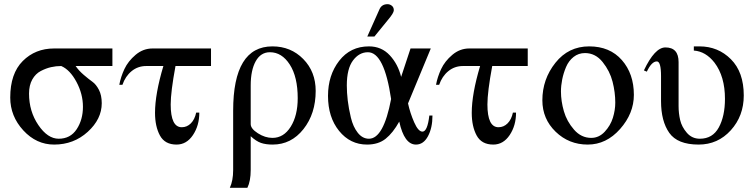

<svg xmlns="http://www.w3.org/2000/svg" viewBox="-20 -682 3610 919"><path d="M518 -366H342Q357 -344 381 -323.5Q405 -303 422.5 -290.5Q440 -278 453.5 -252Q467 -226 467 -188Q467 -112 400 -51Q333 10 239 10Q154 10 91.5 -58Q29 -126 29 -215Q29 -330 89 -390Q149 -450 239 -450H518ZM377 -171Q377 -232 346 -290Q315 -348 273 -366Q248 -366 224 -360.5Q200 -355 175 -342Q150 -329 134.5 -301.5Q119 -274 119 -234Q119 -149 163.5 -83.5Q208 -18 261 -18Q317 -18 347 -63.5Q377 -109 377 -171Z M990 -366H820Q797 -242 797 -182Q797 -73 850 -73Q875 -73 893.5 -91.5Q912 -110 919 -143H934Q934 -81 903.5 -35.5Q873 10 825 10Q769 10 745.5 -33.5Q722 -77 722 -142Q722 -232 762 -366H680Q640 -366 610 -341.5Q580 -317 566 -276H551Q558 -314 575.5 -351.5Q593 -389 629 -419.5Q665 -450 710 -450H990Z M1096 132V-152Q1096 -460 1284 -460Q1372 -460 1431.5 -399.5Q1491 -339 1491 -247Q1491 -138 1432.5 -64Q1374 10 1285 10Q1252 10 1229 2Q1206 -6 1180 -30V131Q1180 185 1164 217H1080Q1096 183 1096 132ZM1180 -273V-88Q1180 -66 1214.5 -44Q1249 -22 1284 -22Q1338 -22 1371.5 -75.5Q1405 -129 1405 -212Q1405 -314 1367 -373Q1329 -432 1272 -432Q1228 -432 1204 -389Q1180 -346 1180 -273Z M1738 -507 1797 -639Q1808 -662 1835 -662Q1846 -662 1855.5 -654.5Q1865 -647 1865 -633Q1865 -620 1838 -588L1772 -507ZM2035 -129H2050Q2050 -70 2028.5 -30Q2007 10 1971 10Q1915 10 1891 -100Q1861 -46 1826 -18Q1791 10 1737 10Q1656 10 1603 -55.5Q1550 -121 1550 -223Q1550 -322 1603.5 -391Q1657 -460 1746 -460Q1806 -460 1845.5 -417.5Q1885 -375 1900 -314L1945 -450H2042L1933 -187Q1943 -141 1962.5 -96.5Q1982 -52 2002 -52Q2026 -52 2035 -129ZM1852 -208Q1819 -432 1741 -432Q1699 -432 1669.5 -392.5Q1640 -353 1640 -273Q1640 -239 1644.5 -201Q1649 -163 1659.5 -119Q1670 -75 1692.5 -46.5Q1715 -18 1746 -18Q1816 -18 1852 -208Z M2506 -366H2336Q2313 -242 2313 -182Q2313 -73 2366 -73Q2391 -73 2409.5 -91.5Q2428 -110 2435 -143H2450Q2450 -81 2419.5 -35.5Q2389 10 2341 10Q2285 10 2261.5 -33.5Q2238 -77 2238 -142Q2238 -232 2278 -366H2196Q2156 -366 2126 -341.5Q2096 -317 2082 -276H2067Q2074 -314 2091.5 -351.5Q2109 -389 2145 -419.5Q2181 -450 2226 -450H2506Z M3014 -228Q3014 -139 2948 -64.5Q2882 10 2793 10Q2703 10 2639.5 -51.5Q2576 -113 2576 -202Q2576 -303 2638.5 -381.5Q2701 -460 2800 -460Q2899 -460 2956.5 -394.5Q3014 -329 3014 -228ZM2925 -191Q2925 -240 2912 -291Q2899 -342 2864.5 -385Q2830 -428 2780 -428Q2749 -428 2725.5 -409.5Q2702 -391 2689.5 -361.5Q2677 -332 2671 -302Q2665 -272 2665 -244Q2665 -198 2679 -149.5Q2693 -101 2727.5 -61.5Q2762 -22 2810 -22Q2847 -22 2874.5 -51.5Q2902 -81 2913.5 -118Q2925 -155 2925 -191Z M3301 -460H3328Q3417 -460 3478.5 -398.5Q3540 -337 3540 -225Q3540 -127 3478 -58.5Q3416 10 3324 10Q3223 10 3183.5 -46Q3144 -102 3144 -198V-318Q3144 -388 3124 -388Q3099 -388 3076 -339L3062 -345Q3114 -455 3165 -455Q3228 -455 3228 -385V-174Q3228 -140 3235.5 -107.5Q3243 -75 3267.5 -46.5Q3292 -18 3330 -18Q3391 -18 3420.5 -72Q3450 -126 3450 -209Q3450 -316 3400 -382Q3358 -436 3301 -440Z"/></svg>

Font: STIX
Style: Regular
Weight: 400
Designer: MicroPress Inc., with final additions and corrections provided by Coen Hoffman, Elsevier (retired)
Version: Version 1.1.1